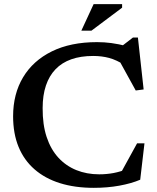

<svg xmlns="http://www.w3.org/2000/svg" viewBox="-20 -891 756 923"><path d="M457 -53Q492.5 -53 525.8 -59.2Q559 -65.5 595.5 -80L555.5 -50L639 -202H674.5L654 -27Q611.5 -9 554 1.5Q496.5 12 431 12Q340 12 268.2 -10.5Q196.5 -33 146 -77Q95.5 -121 69.2 -185Q43 -249 43 -332Q43 -439.5 91 -519.5Q139 -599.5 229.2 -644Q319.5 -688.5 446.5 -688.5Q481.5 -688.5 515.2 -684Q549 -679.5 593 -668.5L555.5 -661.5L619 -710.5H643L670.5 -461L632.5 -456L542.5 -619.5L581 -577Q540 -603 504.5 -612.5Q469 -622 428 -622Q368 -622 322.8 -606Q277.5 -590 247 -558.2Q216.5 -526.5 200.8 -479.8Q185 -433 185 -371.5Q184.5 -292 204.2 -232.5Q224 -173 260.5 -133.2Q297 -93.5 347 -73.2Q397 -53 457 -53ZM371 -743.5 430 -871H567V-854L419.5 -743.5Z"/></svg>

Font: Newsreader 16pt SemiBold
Style: Regular
Weight: 600
Designer: Hugues Gentile
Foundry: Production Type
Version: Version 1.003